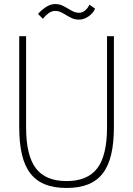

<svg xmlns="http://www.w3.org/2000/svg" viewBox="-20 -919 658 949"><path d="M309 10Q247 10 203 -7.5Q159 -25 130.5 -61.5Q102 -98 88.5 -155Q75 -212 75 -292V-740H109V-290Q109 -151 157 -87.5Q205 -24 309 -24Q413 -24 461 -87.5Q509 -151 509 -290V-740H543V-292Q543 -212 529.5 -155Q516 -98 487.5 -61.5Q459 -25 415 -7.5Q371 10 309 10ZM168 -850Q182 -867 205.5 -883Q229 -899 252 -899Q271 -899 286 -892.5Q301 -886 314.5 -877.5Q328 -869 341.5 -862.5Q355 -856 371 -856Q387 -856 400.5 -867Q414 -878 422 -896L450 -876Q440 -853 417 -837.5Q394 -822 371 -822Q352 -822 337 -828.5Q322 -835 308.5 -843.5Q295 -852 281.5 -858.5Q268 -865 252 -865Q235 -865 219 -853Q203 -841 192 -826Z"/></svg>

Font: Encode Sans Compressed
Style: Thin
Weight: 100
Designer: Pablo Impallari, Andres Torresi
Foundry: Pablo Impallari, Andres Torresi
Version: Version 1.000; ttfautohint (v1.00) -l 8 -r 50 -G 200 -x 14 -